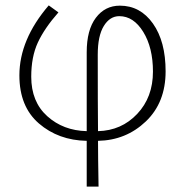

<svg xmlns="http://www.w3.org/2000/svg" viewBox="-20 -513 687 713"><path d="M302 180V10Q197 8 124.5 -54.5Q52 -117 52 -233Q52 -366 161 -493L197 -467Q145 -408 120.5 -355Q96 -302 96 -228Q96 -135 155.5 -81.5Q215 -28 302 -26V-319Q302 -402 336 -447Q370 -492 425 -492Q501 -492 548 -425.5Q595 -359 595 -248Q595 -132 521.5 -62Q448 8 344 10Q344 66 346 180ZM343 -310Q343 -121 344 -26Q431 -28 489.5 -90Q548 -152 548 -247Q548 -336 512 -394.5Q476 -453 423 -453Q388 -453 365.5 -416.5Q343 -380 343 -310Z"/></svg>

Font: Toshiba Sans Light
Style: Regular
Weight: 300
Designer: Paul D. Hunt
Foundry: Toshiba Corporation
Version: Version 2.020;PS 2.0;hotconv 1.0.86;makeotf.lib2.5.63406